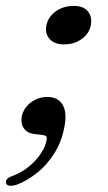

<svg xmlns="http://www.w3.org/2000/svg" viewBox="-46 -450 360 642"><path d="M68.9 -1.9Q46.9 -4.1 35.2 -18.9Q23.5 -33.6 26.2 -55.7Q28 -73.8 39.7 -89.9Q51.4 -106 70.5 -115.9Q89.5 -125.8 112.5 -125.8Q146.6 -125.8 162.1 -101.8Q177.6 -77.8 171 -35.9Q162.9 18.7 137.3 60Q111.6 101.4 77.7 128.2Q43.7 155 10.5 167.4Q-5.9 172.7 -14.9 170.8Q-23.9 168.9 -25.8 162.4Q-27.3 154.6 -22.3 148.7Q-17.4 142.8 -2.8 137.8Q29.5 125.2 53.3 104.8Q77 84.5 91.5 62Q105.9 39.5 109.5 20.1Q112.2 7.7 107.4 4.7Q102.6 1.7 90.1 0.5ZM168 -301.5Q137.6 -301.5 121.5 -318.1Q105.5 -334.8 108.2 -359.3Q110.3 -378.6 122.4 -394.7Q134.6 -410.8 154.9 -420.6Q175.2 -430.3 200.9 -430.3Q232.1 -430.3 246.8 -413.3Q261.5 -396.3 258.5 -370.9Q256.7 -352.3 244.8 -336.5Q232.8 -320.7 213 -311.1Q193.2 -301.5 168 -301.5Z"/></svg>

Font: Fraunces
Style: Italic
Weight: 900
Italic angle: -16°
Version: Version 1.000;[0bf87f6ff]